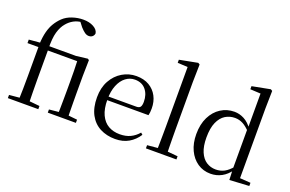

<svg xmlns="http://www.w3.org/2000/svg" viewBox="-102 -1187 2374 1574"><g transform="rotate(20 1084.5 -400.5)"><path d="M36.2 0V-27.8L152.1 -38.6H193.4L301.7 -27.8V0ZM124.7 0Q126.7 -56.6 127.6 -114.3Q128.5 -171.9 128.5 -228.5V-478.9H33.1V-509.4L158.4 -520.4L127.7 -504.6Q131.1 -568.5 142.9 -613.6Q154.6 -658.7 175.3 -692.5Q195.9 -726.4 224.7 -754.4Q256.5 -784.8 303.5 -800.6Q350.6 -816.5 399 -816.5Q451.2 -816.5 488 -796.5Q524.9 -776.6 530.5 -745.1Q529.5 -728.7 517.1 -717Q504.6 -705.3 484.5 -705.3Q466.1 -705.3 448.6 -717.7Q431 -730.1 409.7 -753.9L377.3 -796.1V-802.9H397.3V-792.5Q357.2 -790 324.5 -772.3Q291.8 -754.5 267.7 -725.3Q239.2 -692.5 223.7 -638.9Q208.1 -585.3 210.7 -489.9V-228.5Q210.7 -171.9 211.7 -114.3Q212.7 -56.6 213.9 0ZM384.5 0V-27.8L492.4 -38.6H525.4L629.7 -27.8V0ZM466.6 0Q467.8 -24.4 468.3 -65.3Q468.8 -106.3 469.3 -150.7Q469.8 -195.1 469.8 -228.5V-298.2Q469.8 -354.2 469.2 -396.5Q468.6 -438.8 466.6 -478.9H170.2V-516H442.1L542.1 -528L554.1 -519.8L551.3 -380.4V-228.5Q551.3 -195.1 551.8 -150.7Q552.3 -106.3 552.8 -65.3Q553.3 -24.4 554.3 0Z M975.3 14.6Q901.5 14.6 843.6 -15.4Q785.7 -45.5 753.1 -106.2Q720.4 -167 720.4 -256.8Q720.4 -341.1 754.5 -402.5Q788.6 -463.8 844.8 -497.2Q901 -530.6 966.9 -530.6Q1032.2 -530.6 1078.4 -503.3Q1124.6 -475.9 1149.1 -429.2Q1173.7 -382.4 1173.7 -323.2Q1173.7 -286.8 1167.4 -262.9H758.6V-294.2H1049.3Q1075.6 -294.2 1085 -308.2Q1094.3 -322.1 1094.3 -352.3Q1094.3 -416.2 1060.2 -457.5Q1026.2 -498.8 964.6 -498.8Q920.8 -498.8 885 -471.6Q849.1 -444.5 828 -392.8Q806.9 -341.2 806.9 -268.7Q806.9 -188 831.4 -135.9Q855.9 -83.8 898.9 -59.4Q942 -35 997.5 -35Q1050.5 -35 1089.8 -53.7Q1129.2 -72.3 1159.7 -108.1L1175.6 -94.3Q1143 -43.5 1093 -14.4Q1043 14.6 975.3 14.6Z M1240.6 0V-27.8L1357.5 -38.6H1389.1L1506.7 -27.8V0ZM1330.7 0Q1331.7 -31.5 1332.2 -70.8Q1332.7 -110.1 1333.2 -151.5Q1333.7 -192.9 1333.7 -228.5V-743.7L1245.7 -748.1V-775.1L1404.1 -805.5L1419.1 -796.5L1415.9 -641V-228.5Q1415.9 -192.9 1416.4 -151.5Q1416.9 -110.1 1417.5 -70.8Q1418.1 -31.5 1419.1 0Z M1807.4 14.6Q1744 14.6 1694.4 -19Q1644.9 -52.6 1616.7 -112.6Q1588.4 -172.7 1588.4 -251.6Q1588.4 -337.9 1619.4 -400.3Q1650.3 -462.8 1703.3 -496.7Q1756.2 -530.6 1821.4 -530.6Q1865.2 -530.6 1906.3 -509.2Q1947.5 -487.7 1983.7 -437.5H1993.5L1980.8 -411.3Q1945.2 -450.3 1912.6 -467.4Q1880 -484.5 1842.8 -484.5Q1796.9 -484.5 1759 -461.1Q1721.2 -437.6 1698.7 -386.9Q1676.1 -336.1 1676.1 -253.7Q1676.1 -178.2 1697.2 -128.9Q1718.2 -79.6 1754.6 -56.1Q1791.1 -32.7 1836.2 -32.7Q1877.2 -32.7 1911 -50.6Q1944.7 -68.5 1979.4 -110.2L1991.9 -82.4H1982.5Q1948.7 -33.4 1904.1 -9.4Q1859.5 14.6 1807.4 14.6ZM1972 9.6 1967.9 -88.8V-91.6V-430.7L1969.9 -440.3V-743.5L1879.3 -748.1V-775.1L2037.5 -805.5L2052.3 -796.5L2049.3 -644.4V-34.2L2142.6 -27.8V0Z"/></g></svg>

Font: Source Han Serif JP VF
Style: Regular
Weight: 250
Designer: Ryoko NISHIZUKA 西塚涼子 (kana & ideographs); Frank Grießhammer (Latin, Greek & Cyrillic); Wenlong ZHANG 张文龙 (bopomofo); San
Foundry: Adobe
Version: Version 2.001;hotconv 1.1.0;makeotfexe 2.6.0